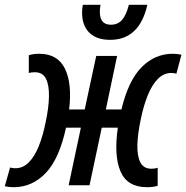

<svg xmlns="http://www.w3.org/2000/svg" viewBox="-47 -772 776 800"><path d="M10 8Q-10 8 -27 4L-5 -74Q5 -71 17 -71Q49 -71 73.5 -96Q98 -121 115 -164Q132 -207 143 -262Q156 -322 157 -369.5Q158 -417 144.5 -444Q131 -471 98 -471Q84 -471 73 -468V-542Q93 -548 116 -548Q193 -548 223.5 -486Q254 -424 241 -316H306L354 -539H441L394 -316H459Q488 -437 543.5 -492.5Q599 -548 673 -548Q690 -548 709 -544L688 -465Q678 -468 667 -468Q635 -468 610.5 -443Q586 -418 568.5 -374.5Q551 -331 540 -277Q527 -217 525.5 -170Q524 -123 537.5 -96Q551 -69 584 -69Q599 -69 610 -73V2Q601 5 590 6.5Q579 8 566 8Q483 8 455 -58Q427 -124 444 -240H377L326 0H239L290 -240H228Q200 -110 143.5 -51Q87 8 10 8ZM412 -606Q355 -606 325 -636Q295 -666 295 -719Q295 -734 298 -752H372Q370 -741 369.5 -735.5Q369 -730 369 -722Q369 -669 415 -669Q444 -669 461.5 -689Q479 -709 490 -752H567Q534 -606 412 -606Z"/></svg>

Font: Noto Sans ExtraCondensed Medium
Style: Italic
Weight: 500
Width: 2
Italic angle: -12°
Designer: Monotype Design Team
Foundry: Monotype Imaging Inc.
Version: Version 2.013; ttfautohint (v1.8.4.7-5d5b)